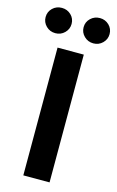

<svg xmlns="http://www.w3.org/2000/svg" viewBox="-184 -1000 645 1056"><g transform="rotate(15 139.0 -472.5)"><path d="M213.4 -727.5V0H64V-727.5ZM247.6 -800.8Q216.8 -800.8 195.1 -822Q173.3 -843.3 173.3 -873Q173.3 -903.3 195.1 -924.1Q216.8 -944.8 247.6 -944.8Q278.3 -944.8 299.8 -924.1Q321.3 -903.3 321.3 -873Q321.3 -843.3 299.8 -822Q278.3 -800.8 247.6 -800.8ZM31.2 -800.8Q0 -800.8 -21.5 -822Q-43 -843.3 -43 -873Q-43 -903.3 -21.5 -924.1Q0 -944.8 31.2 -944.8Q62 -944.8 83.5 -924.1Q105 -903.3 105 -873Q105 -843.3 83.5 -822Q62 -800.8 31.2 -800.8Z"/></g></svg>

Font: Inter 17pt
Style: Bold
Weight: 700
Version: Version 4.001;git-66647c0bb